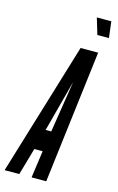

<svg xmlns="http://www.w3.org/2000/svg" viewBox="-179 -970 630 1025"><g transform="rotate(15 136.0 -457.5)"><path d="M-42 0H39L82 -150H128L107 0H188L278 -735H181ZM114 -264 187.5 -541 188 -544.5H189L188.5 -541L145 -264ZM249.5 -825H313.5L302.5 -915H222.5Z"/></g></svg>

Font: League Gothic Condensed Italic
Style: Regular
Weight: 400
Width: 3
Designer: The League of Moveable Type
Version: Version 1.600; ttfautohint (v1.8.3)